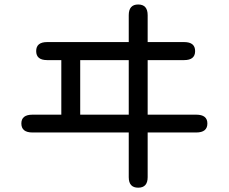

<svg xmlns="http://www.w3.org/2000/svg" viewBox="-20 -786 1040 873"><path d="M77.1 -224.6Q77.1 -264.6 127.9 -264.6H258.8V-512.7H194.3Q144.5 -512.7 144.5 -553.7Q144.5 -594.7 194.3 -594.7H565.4V-716.8Q565.4 -765.6 608.4 -765.6Q651.4 -765.6 651.4 -716.8V-594.7H817.4Q867.2 -594.7 867.2 -553.7Q867.2 -512.7 817.4 -512.7H651.4V-264.6H872.1Q922.9 -264.6 922.9 -224.6Q922.9 -183.6 872.1 -183.6H651.4V19.5Q651.4 67.4 608.4 67.4Q565.4 67.4 565.4 19.5V-183.6H127.9Q77.1 -183.6 77.1 -224.6ZM565.4 -512.7H344.7V-264.6H565.4Z"/></svg>

Font: jf-openhuninn-1.1
Style: Regular
Weight: 400
Designer: [Kosugi Maru]
      Designed by Motoya company      

      [Varela Round]
      Joe Prince(Latin component); Avraham Co
Foundry: justfont CO.,LTD.
Version: 1.1